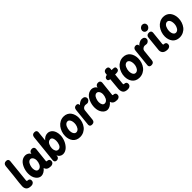

<svg xmlns="http://www.w3.org/2000/svg" viewBox="435 -2615 4423 4423"><g transform="rotate(-45 2646.0 -403.5)"><path d="M130.9 -169.9Q130.9 -155.3 134.3 -148.7Q137.7 -142.1 147 -142.1Q184.6 -142.1 204.3 -125.7Q224.1 -109.4 224.1 -78.1Q224.1 -38.1 197.8 -15.1Q171.4 7.8 131.8 7.8Q47.4 7.8 10.3 -27.8Q-26.9 -63.5 -26.9 -132.8Q-26.9 -172.9 -18.3 -244.1Q-9.8 -315.4 6.1 -450.9Q22 -586.4 34.2 -731Q38.1 -769 60.1 -789.6Q82 -810.1 120.1 -810.1Q189.9 -810.1 189.9 -746.1Q189.9 -735.8 130.9 -169.9Z M738.8 -588.9Q772.9 -588.9 791 -571.5Q809.1 -554.2 809.1 -522Q809.1 -520.5 805.7 -487.8Q791.5 -358.9 770 -157.2Q770 -142.1 786.1 -142.1Q823.7 -142.1 843.3 -125.7Q862.8 -109.4 862.8 -78.1Q862.8 -38.1 836.7 -15.1Q810.5 7.8 771 7.8Q704.1 7.8 668.5 -15.1Q632.8 -38.1 621.1 -83Q586.9 -39.6 542.7 -14.2Q498.5 11.2 458 11.2Q382.8 11.2 329.3 -59.6Q275.9 -130.4 275.9 -242.2Q275.9 -287.1 285.4 -334.5Q294.9 -381.8 315.2 -427.7Q335.4 -473.6 363.8 -509.5Q392.1 -545.4 433.3 -567.6Q474.6 -589.8 522.9 -589.8Q561.5 -589.8 597.4 -570.3Q633.3 -550.8 651.9 -514.2Q656.7 -550.8 679.4 -569.8Q702.1 -588.9 738.8 -588.9ZM512.7 -138.2Q542.5 -138.2 566.7 -157Q590.8 -175.8 604.5 -204.3Q618.2 -232.9 625.5 -262.5Q632.8 -292 632.8 -317.9Q632.8 -375.5 607.9 -410.2Q583 -444.8 547.9 -444.8Q524.4 -444.8 504.6 -431.2Q484.9 -417.5 471.9 -396.5Q459 -375.5 450 -349.9Q440.9 -324.2 437 -300.8Q433.1 -277.3 433.1 -257.8Q433.1 -205.6 453.1 -171.9Q473.1 -138.2 512.7 -138.2Z M965.3 -738.8Q974.1 -817.9 1049.8 -817.9Q1120.6 -817.9 1120.6 -753.9Q1120.6 -743.7 1095.7 -507.8Q1130.9 -551.3 1169.4 -570.1Q1208 -588.9 1253.4 -588.9Q1287.6 -588.9 1318.8 -573Q1350.1 -557.1 1375 -527.3Q1399.9 -497.6 1414.8 -450.2Q1429.7 -402.8 1429.7 -344.2Q1429.7 -308.1 1421.1 -267.8Q1412.6 -227.5 1396.7 -188Q1380.9 -148.4 1357.2 -112.8Q1333.5 -77.1 1304.9 -49.8Q1276.4 -22.5 1240.2 -6.3Q1204.1 9.8 1165.5 9.8Q1124 9.8 1087.4 -14.6Q1050.8 -39.1 1036.6 -84L1033.7 -51.8Q1030.3 -22.5 1006.8 -6.8Q983.4 8.8 962.4 8.8Q894.5 8.8 894.5 -55.2Q894.5 -64.9 965.3 -738.8ZM1163.6 -141.1Q1192.4 -141.1 1214.6 -160.4Q1236.8 -179.7 1248.3 -209Q1259.8 -238.3 1265.1 -266.8Q1270.5 -295.4 1270.5 -320.8Q1270.5 -345.2 1266.6 -366.5Q1262.7 -387.7 1254.4 -406Q1246.1 -424.3 1231 -435.1Q1215.8 -445.8 1195.8 -445.8Q1164.6 -445.8 1139.9 -427.2Q1115.2 -408.7 1101.8 -379.9Q1088.4 -351.1 1081.5 -321.8Q1074.7 -292.5 1074.7 -266.1Q1074.7 -212.9 1096.9 -177Q1119.1 -141.1 1163.6 -141.1Z M1783.2 -598.1Q1839.4 -598.1 1884 -575.9Q1928.7 -553.7 1956.5 -516.1Q1984.4 -478.5 1998.8 -430.9Q2013.2 -383.3 2013.2 -330.1Q2013.2 -264.2 1993.2 -203.4Q1973.1 -142.6 1936.5 -95.2Q1899.9 -47.9 1843.8 -19.5Q1787.6 8.8 1720.2 8.8Q1664.1 8.8 1619.4 -12.2Q1574.7 -33.2 1546.9 -69.6Q1519 -106 1504.6 -152.3Q1490.2 -198.7 1490.2 -252Q1490.2 -317.9 1511.7 -380.1Q1533.2 -442.4 1570.6 -491Q1607.9 -539.6 1663.6 -568.8Q1719.2 -598.1 1783.2 -598.1ZM1768.6 -456.1Q1738.3 -456.1 1714.1 -436.8Q1689.9 -417.5 1676.5 -387.9Q1663.1 -358.4 1656.2 -328.6Q1649.4 -298.8 1649.4 -272.9Q1649.4 -237.3 1657.2 -206.5Q1665 -175.8 1685.1 -153.3Q1705.1 -130.9 1734.4 -130.9Q1759.3 -130.9 1780 -143.3Q1800.8 -155.8 1814.2 -175Q1827.6 -194.3 1837.2 -218.5Q1846.7 -242.7 1850.6 -265.6Q1854.5 -288.6 1854.5 -309.1Q1854.5 -345.2 1846.7 -377.2Q1838.9 -409.2 1818.6 -432.6Q1798.3 -456.1 1768.6 -456.1Z M2094.2 -500Q2103 -580.1 2179.2 -580.1Q2204.1 -580.1 2220.7 -564.9Q2237.3 -549.8 2237.3 -519V-514.2Q2252.4 -539.6 2294.9 -563.7Q2337.4 -587.9 2368.2 -587.9Q2419.9 -587.9 2445.1 -566.4Q2470.2 -544.9 2470.2 -513.2Q2470.2 -477.5 2443.6 -451.2Q2417 -424.8 2382.3 -424.8Q2370.1 -424.8 2350.8 -428Q2331.5 -431.2 2323.2 -431.2Q2293 -431.2 2264.9 -409.4Q2236.8 -387.7 2233.4 -356L2204.1 -77.1Q2196.8 0 2119.1 0Q2049.3 0 2049.3 -62Q2049.3 -71.8 2094.2 -500Z M2896 -588.9Q2930.2 -588.9 2948.2 -571.5Q2966.3 -554.2 2966.3 -522Q2966.3 -520.5 2962.9 -487.8Q2948.7 -358.9 2927.2 -157.2Q2927.2 -142.1 2943.4 -142.1Q2981 -142.1 3000.5 -125.7Q3020 -109.4 3020 -78.1Q3020 -38.1 2993.9 -15.1Q2967.8 7.8 2928.2 7.8Q2861.3 7.8 2825.7 -15.1Q2790 -38.1 2778.3 -83Q2744.1 -39.6 2700 -14.2Q2655.8 11.2 2615.2 11.2Q2540 11.2 2486.6 -59.6Q2433.1 -130.4 2433.1 -242.2Q2433.1 -287.1 2442.6 -334.5Q2452.1 -381.8 2472.4 -427.7Q2492.7 -473.6 2521 -509.5Q2549.3 -545.4 2590.6 -567.6Q2631.8 -589.8 2680.2 -589.8Q2718.8 -589.8 2754.6 -570.3Q2790.5 -550.8 2809.1 -514.2Q2814 -550.8 2836.7 -569.8Q2859.4 -588.9 2896 -588.9ZM2669.9 -138.2Q2699.7 -138.2 2723.9 -157Q2748 -175.8 2761.7 -204.3Q2775.4 -232.9 2782.7 -262.5Q2790 -292 2790 -317.9Q2790 -375.5 2765.1 -410.2Q2740.2 -444.8 2705.1 -444.8Q2681.6 -444.8 2661.9 -431.2Q2642.1 -417.5 2629.2 -396.5Q2616.2 -375.5 2607.2 -349.9Q2598.1 -324.2 2594.2 -300.8Q2590.3 -277.3 2590.3 -257.8Q2590.3 -205.6 2610.4 -171.9Q2630.4 -138.2 2669.9 -138.2Z M3167 -570.8 3170.9 -609.9Q3174.8 -647.5 3196.3 -666.7Q3217.8 -686 3255.9 -686Q3326.7 -686 3326.7 -623Q3326.7 -621.6 3326.4 -618.2Q3326.2 -614.7 3324.7 -601.6Q3323.2 -588.4 3321.8 -570.8H3364.7Q3403.3 -570.8 3421.1 -559.6Q3439 -548.3 3439 -518.1Q3439 -441.9 3353 -441.9H3307.6Q3280.8 -180.7 3280.8 -168.9Q3280.8 -154.8 3284.2 -148.4Q3287.6 -142.1 3296.9 -142.1Q3334.5 -142.1 3354.2 -125.7Q3374 -109.4 3374 -78.1Q3374 -38.1 3347.7 -15.1Q3321.3 7.8 3281.7 7.8Q3194.8 7.8 3159.9 -30.5Q3125 -68.8 3125 -146Q3125 -174.8 3152.8 -443.8Q3122.6 -447.3 3105.7 -459.2Q3088.9 -471.2 3088.9 -497.1Q3088.9 -530.8 3110.6 -548.8Q3132.3 -566.9 3167 -570.8Z M3717.8 -598.1Q3773.9 -598.1 3818.6 -575.9Q3863.3 -553.7 3891.1 -516.1Q3918.9 -478.5 3933.3 -430.9Q3947.8 -383.3 3947.8 -330.1Q3947.8 -264.2 3927.7 -203.4Q3907.7 -142.6 3871.1 -95.2Q3834.5 -47.9 3778.3 -19.5Q3722.2 8.8 3654.8 8.8Q3598.6 8.8 3554 -12.2Q3509.3 -33.2 3481.4 -69.6Q3453.6 -106 3439.2 -152.3Q3424.8 -198.7 3424.8 -252Q3424.8 -317.9 3446.3 -380.1Q3467.8 -442.4 3505.1 -491Q3542.5 -539.6 3598.1 -568.8Q3653.8 -598.1 3717.8 -598.1ZM3703.1 -456.1Q3672.9 -456.1 3648.7 -436.8Q3624.5 -417.5 3611.1 -387.9Q3597.7 -358.4 3590.8 -328.6Q3584 -298.8 3584 -272.9Q3584 -237.3 3591.8 -206.5Q3599.6 -175.8 3619.6 -153.3Q3639.6 -130.9 3668.9 -130.9Q3693.8 -130.9 3714.6 -143.3Q3735.4 -155.8 3748.8 -175Q3762.2 -194.3 3771.7 -218.5Q3781.2 -242.7 3785.2 -265.6Q3789.1 -288.6 3789.1 -309.1Q3789.1 -345.2 3781.2 -377.2Q3773.4 -409.2 3753.2 -432.6Q3732.9 -456.1 3703.1 -456.1Z M4028.8 -500Q4037.6 -580.1 4113.8 -580.1Q4138.7 -580.1 4155.3 -564.9Q4171.9 -549.8 4171.9 -519V-514.2Q4187 -539.6 4229.5 -563.7Q4272 -587.9 4302.7 -587.9Q4354.5 -587.9 4379.6 -566.4Q4404.8 -544.9 4404.8 -513.2Q4404.8 -477.5 4378.2 -451.2Q4351.6 -424.8 4316.9 -424.8Q4304.7 -424.8 4285.4 -428Q4266.1 -431.2 4257.8 -431.2Q4227.5 -431.2 4199.5 -409.4Q4171.4 -387.7 4168 -356L4138.7 -77.1Q4131.3 0 4053.7 0Q3983.9 0 3983.9 -62Q3983.9 -71.8 4028.8 -500Z M4451.7 -497.1Q4459 -574.2 4536.6 -574.2Q4608.4 -574.2 4608.4 -509.8Q4608.4 -506.8 4573.7 -172.9V-166Q4573.7 -142.1 4589.4 -142.1Q4627 -142.1 4646.7 -125.7Q4666.5 -109.4 4666.5 -78.1Q4666.5 -38.1 4640.4 -15.1Q4614.3 7.8 4574.7 7.8Q4493.7 7.8 4453.6 -26.9Q4413.6 -61.5 4413.6 -125Q4413.6 -140.1 4451.7 -497.1ZM4460.4 -713.9Q4464.8 -757.3 4493.4 -784.7Q4522 -812 4559.6 -812Q4594.7 -812 4617.7 -789.8Q4640.6 -767.6 4640.6 -733.9Q4640.6 -694.8 4611.1 -664.3Q4581.5 -633.8 4540.5 -633.8Q4506.3 -633.8 4483.4 -657Q4460.4 -680.2 4460.4 -713.9Z M5028.3 -598.1Q5084.5 -598.1 5129.2 -575.9Q5173.8 -553.7 5201.7 -516.1Q5229.5 -478.5 5243.9 -430.9Q5258.3 -383.3 5258.3 -330.1Q5258.3 -264.2 5238.3 -203.4Q5218.3 -142.6 5181.6 -95.2Q5145 -47.9 5088.9 -19.5Q5032.7 8.8 4965.3 8.8Q4909.2 8.8 4864.5 -12.2Q4819.8 -33.2 4792 -69.6Q4764.2 -106 4749.8 -152.3Q4735.4 -198.7 4735.4 -252Q4735.4 -317.9 4756.8 -380.1Q4778.3 -442.4 4815.7 -491Q4853 -539.6 4908.7 -568.8Q4964.4 -598.1 5028.3 -598.1ZM5013.7 -456.1Q4983.4 -456.1 4959.2 -436.8Q4935.1 -417.5 4921.6 -387.9Q4908.2 -358.4 4901.4 -328.6Q4894.5 -298.8 4894.5 -272.9Q4894.5 -237.3 4902.3 -206.5Q4910.2 -175.8 4930.2 -153.3Q4950.2 -130.9 4979.5 -130.9Q5004.4 -130.9 5025.1 -143.3Q5045.9 -155.8 5059.3 -175Q5072.8 -194.3 5082.3 -218.5Q5091.8 -242.7 5095.7 -265.6Q5099.6 -288.6 5099.6 -309.1Q5099.6 -345.2 5091.8 -377.2Q5084 -409.2 5063.7 -432.6Q5043.5 -456.1 5013.7 -456.1Z"/></g></svg>

Font: BPreplay
Style: Bold Italic
Weight: 700
Italic angle: -6°
Designer: Magenta/George Triantafyllakos
Foundry: Magenta/George Triantafyllakos
Version: Version 1.00